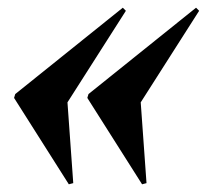

<svg xmlns="http://www.w3.org/2000/svg" viewBox="-20 -510 536 498"><path d="M170 -35 158.5 -32 16.5 -256 19.5 -266 298.5 -490 306.5 -482 155 -244.5ZM360 -35 348.5 -32 206.5 -256 209.5 -266 488.5 -490 496.5 -482 345 -244.5Z"/></svg>

Font: Newsreader Display ExtraBold
Style: Italic
Weight: 800
Italic angle: -17°
Designer: Hugues Gentile
Foundry: Production Type
Version: Version 1.001